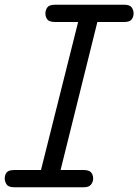

<svg xmlns="http://www.w3.org/2000/svg" viewBox="-27 -792 585 812"><path d="M135 -28 315 -745 396 -744 218 -28ZM206 -699Q181 -699 173 -710Q165 -721 165 -735Q165 -749 173 -760.5Q181 -772 206 -772H498Q522 -772 530 -760.5Q538 -749 538 -735Q538 -721 530 -710Q522 -699 498 -699ZM34 0Q9 0 1 -12Q-7 -24 -7 -37Q-7 -52 1 -62.5Q9 -73 34 -73H326Q350 -73 358.5 -62.5Q367 -52 367 -37Q367 -24 358.5 -12Q350 0 326 0Z"/></svg>

Font: Edu TAS Beginner Medium
Style: Regular
Weight: 500
Version: Version 1.003